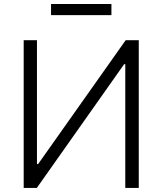

<svg xmlns="http://www.w3.org/2000/svg" viewBox="-20 -925 800 945"><path d="M96.6 -727.3V0H161.2L590.9 -609H596.6V0H663V-727.3H598.7L167.6 -117.5H161.9V-727.3ZM528.4 -905.2V-850.5H231.2V-905.2Z"/></svg>

Font: Inter UI Light
Style: Regular
Weight: 300
Designer: Rasmus Andersson
Foundry: rsms
Version: 3.2;8d6f07862